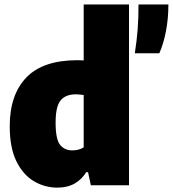

<svg xmlns="http://www.w3.org/2000/svg" viewBox="-20 -828 772 858"><path d="M236.5 10.5Q180 10.5 131.5 -18.2Q83 -47 53.2 -107.5Q23.5 -168 23.5 -264Q23.5 -404.5 97.8 -481.8Q172 -559 326.5 -559Q334 -559 340.8 -558.5Q347.5 -558 354 -558V-808H556.5V0H386L373.5 -58.5H365Q346 -26.5 313.8 -8Q281.5 10.5 236.5 10.5ZM303 -156Q333 -156 354 -169.5V-403.5Q346 -404.5 336.2 -405.5Q326.5 -406.5 319 -406.5Q273.5 -406.5 251 -379.5Q228.5 -352.5 228.5 -280.5Q228.5 -205.5 248.5 -180.8Q268.5 -156 303 -156ZM582.5 -590Q591.5 -648 595.2 -697.2Q599 -746.5 599 -808H732.5Q732.5 -744.5 721.5 -688Q710.5 -631.5 692 -590Z"/></svg>

Font: Encode Sans Semi Condensed Black
Style: Regular
Weight: 900
Width: 4
Designer: Multiple Designers
Foundry: Impallari Type
Version: Version 3.000; ttfautohint (v1.8.3) -l 8 -r 50 -G 200 -x 14 